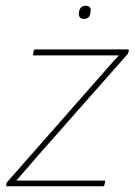

<svg xmlns="http://www.w3.org/2000/svg" viewBox="-20 -652 471 672"><path d="M5 0Q0 0 2 -4V-9Q3 -13 7 -17L322 -375Q340 -395 358.5 -416.5Q377 -438 395 -457V-458Q367 -458 339.5 -458Q312 -458 283 -458H99Q95 -458 96 -463L98 -475Q100 -479 104 -479H427Q432 -479 431 -474L430 -471Q429 -466 426 -462L116 -111Q97 -89 77.5 -66.5Q58 -44 38 -21V-20Q66 -20 93 -20Q120 -20 147 -20H344Q349 -20 348 -16L345 -3Q344 0 340 0ZM274 -586Q264 -586 259.5 -591.5Q255 -597 256 -605L257 -613Q259 -622 264.5 -627Q270 -632 280 -632Q289 -632 294 -627Q299 -622 297 -613L296 -605Q295 -596 289.5 -591Q284 -586 274 -586Z"/></svg>

Font: Sofia Sans Semi Condensed Thin
Style: Italic
Weight: 250
Italic angle: -9°
Version: Version 4.100